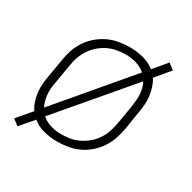

<svg xmlns="http://www.w3.org/2000/svg" viewBox="-136 -695 872 871"><g transform="rotate(30 300.0 -260.0)"><path d="M60 38 29 14 92 -60Q80 -77 73.5 -97Q67 -117 64 -138Q61 -159 62.5 -181.5Q64 -204 68 -226L85 -326Q89 -353 98.5 -380Q108 -407 124.5 -431.5Q141 -456 164.5 -475.5Q188 -495 214.5 -507Q241 -519 269 -523.5Q297 -528 324 -528Q360 -528 394.5 -519Q429 -510 455 -489L513 -558L544 -534L482 -460Q493 -443 499.5 -423Q506 -403 509 -382Q512 -361 510.5 -338.5Q509 -316 505 -294L489 -194Q484 -167 474.5 -140Q465 -113 448.5 -88.5Q432 -64 409 -44.5Q386 -25 359.5 -13Q333 -1 304.5 3.5Q276 8 249 8Q213 8 178.5 -1Q144 -10 119 -31ZM122 -96 427 -456Q407 -474 380 -482Q353 -490 324 -490Q302 -490 278.5 -486Q255 -482 233 -471.5Q211 -461 192 -444.5Q173 -428 159.5 -407.5Q146 -387 138 -364.5Q130 -342 127 -319L110 -219Q107 -203 105.5 -187Q104 -171 105.5 -155Q107 -139 111 -124Q115 -109 122 -96ZM250 -30Q272 -30 295.5 -34Q319 -38 340.5 -48.5Q362 -59 381.5 -75.5Q401 -92 414.5 -112.5Q428 -133 435.5 -155.5Q443 -178 447 -201L464 -301Q466 -317 467.5 -333Q469 -349 468 -365Q467 -381 463 -396Q459 -411 452 -424L146 -64Q166 -46 193.5 -38Q221 -30 250 -30Z"/></g></svg>

Font: Iosevka Extralight Extended
Style: Italic
Weight: 200
Width: 7
Italic angle: -9°
Monospace: yes
Designer: Belleve Invis
Foundry: Belleve Invis
Version: Version 32.5.0; ttfautohint (v1.8.4)